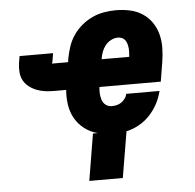

<svg xmlns="http://www.w3.org/2000/svg" viewBox="-52 -581 854 839"><g transform="rotate(-5 375.0 -161.5)"><path d="M306 205 340 0H361Q330 -8 304.5 -27Q279 -46 263 -73.5Q247 -101 242 -134Q237 -167 240 -200H188Q168 -200 148.5 -202.5Q129 -205 111 -212Q93 -219 78 -230.5Q63 -242 54 -258.5Q45 -275 43.5 -295Q42 -315 45 -335L50 -365H197L192 -335Q192 -333 191.5 -330.5Q191 -328 190 -326Q190 -325 190 -324Q190 -323 189 -322Q189 -322 189 -322Q189 -322 189 -321Q189 -321 189 -321Q189 -321 189 -321Q189 -321 188.5 -321Q188 -321 188 -321Q188 -321 187.5 -321Q187 -321 187 -320Q187 -320 187 -320Q187 -320 187 -320Q187 -320 187.5 -320Q188 -320 188 -320H259L261 -335Q266 -361 274.5 -387Q283 -413 298.5 -436Q314 -459 336 -477.5Q358 -496 383 -507.5Q408 -519 434.5 -523.5Q461 -528 487 -528Q518 -528 548 -521.5Q578 -515 602.5 -499Q627 -483 643.5 -459Q660 -435 667.5 -406.5Q675 -378 674.5 -347Q674 -316 669 -285L655 -200H386Q384 -185 385 -170.5Q386 -156 390.5 -142.5Q395 -129 406.5 -120.5Q418 -112 432 -112Q443 -112 454 -114.5Q465 -117 474.5 -123.5Q484 -130 491 -139.5Q498 -149 500 -160H646Q639 -131 625 -104.5Q611 -78 590 -55.5Q569 -33 542 -18Q515 -3 487 3L453 205ZM527 -320Q528 -330 528.5 -339.5Q529 -349 528 -358.5Q527 -368 524.5 -377Q522 -386 516.5 -393.5Q511 -401 502.5 -404.5Q494 -408 484 -408Q469 -408 454 -400Q439 -392 429 -379Q419 -366 413.5 -350.5Q408 -335 406 -320Z"/></g></svg>

Font: Iosevka Etoile Heavy Oblique
Style: Regular
Weight: 900
Italic angle: -9°
Designer: Belleve Invis
Foundry: Belleve Invis
Version: Version 15.5.2; ttfautohint (v1.8.4)